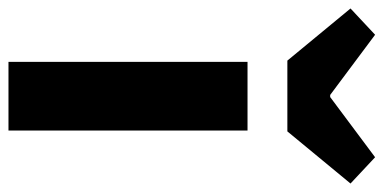

<svg xmlns="http://www.w3.org/2000/svg" viewBox="-296 -659 905 453"><g transform="rotate(90 156.5 -432.5)"><path d="M76 0V-564H238V0ZM73 -658 -50 -807 12 -865 154 -759H159L301 -865L363 -807L240 -658Z"/></g></svg>

Font: Noto Sans KR ExtraBold
Style: Regular
Weight: 800
Designer: Ryoko NISHIZUKA  (kana, bopomofo & ideographs); Paul D. Hunt (Latin, Greek & Cyrillic); Sandoll Communications , Soo-you
Foundry: Adobe
Version: Version 2.004-H2;hotconv 1.0.118;makeotfexe 2.5.65603